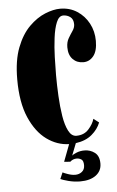

<svg xmlns="http://www.w3.org/2000/svg" viewBox="-51 -566 468 765"><g transform="rotate(-5 183.0 -184.0)"><path d="M239 163Q215 163 191.5 156.8Q168 150.5 160.5 146.5L171.5 121Q176.5 124 192.2 129.5Q208 135 221.5 135Q237 135 248.2 126Q259.5 117 259.5 100Q259.5 82 251 76.5Q242.5 71 232.5 71Q217 71 206 81.5L181.5 79.5L207.5 11Q160 10 118.2 -20.2Q76.5 -50.5 50.2 -111Q24 -171.5 24 -263.5Q24 -339.5 43.8 -390.5Q63.5 -441.5 94.2 -472Q125 -502.5 158.2 -516Q191.5 -529.5 218.5 -529.5Q256.5 -529.5 286 -510.5Q315.5 -491.5 332.5 -459.8Q349.5 -428 349.5 -389.5Q349.5 -349 333.2 -329Q317 -309 292.5 -309Q267 -309 250.5 -326Q234 -343 234 -373.5Q234 -394.5 242.8 -409.5Q251.5 -424.5 260.2 -437Q269 -449.5 269 -463Q269 -483 256.8 -492.2Q244.5 -501.5 228.5 -501.5Q211.5 -501.5 201.5 -477.5Q191.5 -453.5 186.8 -416.2Q182 -379 180.8 -339Q179.5 -299 179.5 -267.5Q179.5 -227 181.8 -183.8Q184 -140.5 190 -103.2Q196 -66 208 -42.8Q220 -19.5 239.5 -19.5Q270 -19.5 288.5 -40Q307 -60.5 312.5 -81L334 -64.5Q324 -38 299.2 -17Q274.5 4 234.5 9.5L215.5 58Q219.5 53.5 234 47.5Q248.5 41.5 266 41.5Q289 41.5 307 55Q325 68.5 325 99Q325 128.5 301.8 145.8Q278.5 163 239 163Z"/></g></svg>

Font: Imbue 50pt Black
Style: Regular
Weight: 900
Designer: Tyler Finck
Foundry: Etcetera Type Company
Version: Version 1.102; ttfautohint (v1.8.3)